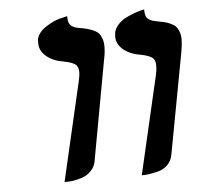

<svg xmlns="http://www.w3.org/2000/svg" viewBox="-45 -612 690 664"><g transform="rotate(-5 299.5 -279.5)"><path d="M152.8 5.9 231.9 -335.9Q236.8 -357.9 236.8 -367.2Q236.8 -387.7 225.8 -395.8Q214.8 -403.8 188 -409.2Q149.9 -415 127 -434.3Q104 -453.6 104 -480V-493.2Q109.4 -517.6 136.5 -535.4Q163.6 -553.2 187.5 -559.1L211.9 -564.9V-561Q211.9 -549.3 215.1 -541.5Q218.3 -533.7 224.6 -529.5Q231 -525.4 235.1 -523.9Q239.3 -522.5 247.1 -521Q265.1 -518.1 275.4 -515.4Q285.6 -512.7 297.9 -507.6Q310.1 -502.4 316.2 -495.6Q322.3 -488.8 326.7 -477.1Q331.1 -465.3 331.1 -449.2Q331.1 -427.2 326.2 -405.8L262.2 -55.2Q258.8 -38.1 247.6 -25.9Q236.3 -13.7 224.4 -7.8Q212.4 -2 196 1.5Q179.7 4.9 171.4 5.4Q163.1 5.9 153.8 5.9ZM420.9 5.9 500 -335.9Q503.9 -353.5 503.9 -367.2Q503.9 -387.7 492.9 -395.8Q481.9 -403.8 456.1 -409.2Q417 -415 394 -434.3Q371.1 -453.6 371.1 -480Q371.1 -481.9 371.6 -486.3Q372.1 -490.7 372.1 -493.2Q375 -508.3 387.2 -521.5Q399.4 -534.7 414.6 -542.2Q429.7 -549.8 444.3 -555.2Q459 -560.5 468.8 -562.5L479 -564.9V-561Q479 -549.3 482.2 -541.5Q485.4 -533.7 492.2 -529.5Q499 -525.4 503.2 -523.9Q507.3 -522.5 515.1 -521Q532.7 -517.6 543 -515.4Q553.2 -513.2 565.4 -507.8Q577.6 -502.4 584 -495.6Q590.3 -488.8 594.7 -477.1Q599.1 -465.3 599.1 -449.2Q599.1 -434.1 594.2 -405.8L528.8 -55.2Q524.9 -34.2 510.7 -20.5Q496.6 -6.8 476.6 -2Q456.5 2.9 444.8 4.4Q433.1 5.9 420.9 5.9Z"/></g></svg>

Font: Linux Libertine
Style: Bold Italic
Weight: 700
Italic angle: -11.5°
Designer: Philipp H. Poll
Foundry: Philipp H. Poll
Version: Version 4.0.5